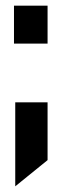

<svg xmlns="http://www.w3.org/2000/svg" viewBox="-20 -490 215 670"><path d="M28.8 -470.2H146V-337.9H28.8ZM33.2 -132.8H146V68.8L33.2 160.2Z"/></svg>

Font: D-DIN Condensed
Style: DINCondensed-Bold
Weight: 700
Width: 3
Designer: Charles Nix
Foundry: Datto Inc.
Version: Version 1.10